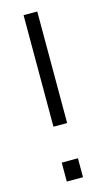

<svg xmlns="http://www.w3.org/2000/svg" viewBox="-113 -752 449 794"><g transform="rotate(-15 112.0 -355.5)"><path d="M75.2 -233.4V-710.9H133.8V-233.4ZM69.8 0V-81.1H139.2V0Z"/></g></svg>

Font: Roboto Slab Light
Style: Regular
Weight: 300
Designer: Google
Version: Version 2.000; ttfautohint (v1.8.1.43-b0c9)